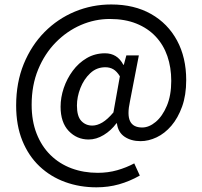

<svg xmlns="http://www.w3.org/2000/svg" viewBox="-20 -666 887 842"><path d="M402.9 155.5Q329.6 155.5 265.8 132.3Q201.9 109.1 153.6 63.6Q105.3 18 78 -49Q50.8 -116.1 50.8 -203.2Q50.8 -303.9 84.1 -385.5Q117.5 -467 175.3 -525.5Q233.2 -583.9 308.6 -615.2Q384 -646.4 467.8 -646.4Q568.9 -646.4 642.5 -604.6Q716.1 -562.9 756.4 -488.3Q796.6 -413.7 796.6 -314.8Q796.6 -248.7 778.6 -198.6Q760.5 -148.4 731.5 -114.5Q702.4 -80.6 666.9 -63.8Q631.4 -47 596.5 -47Q555.1 -47 526.3 -66.4Q497.6 -85.8 492.7 -125.4H490.7Q467.4 -93.7 434.9 -74Q402.5 -54.2 368.7 -54.2Q317 -54.2 281.3 -91.7Q245.7 -129.2 245.7 -198Q245.7 -238.5 259.5 -279.7Q273.4 -320.8 299 -355.5Q324.7 -390.3 360.7 -411.3Q396.7 -432.3 440.7 -432.3Q467.1 -432.3 487.2 -420Q507.3 -407.7 521 -381.8H523L534.1 -423H588.9L550 -221.9Q536.9 -162.1 550.5 -134.5Q564 -106.9 603.4 -106.9Q633.6 -106.9 663 -131.5Q692.4 -156.2 711.7 -202Q731 -247.7 731 -311.5Q731 -370.2 714 -419.8Q696.9 -469.4 662.7 -505.8Q628.5 -542.2 578.2 -562.5Q527.9 -582.8 461.5 -582.8Q396.1 -582.8 334.9 -556.4Q273.7 -529.9 224.8 -480.3Q176 -430.8 147.4 -361.5Q118.8 -292.2 118.8 -206.5Q118.8 -135.3 140.6 -79.9Q162.4 -24.4 201.5 14Q240.6 52.4 293.6 72.2Q346.7 91.9 408.5 91.9Q454 91.9 494.3 80.4Q534.6 68.8 568.7 50.5L593.1 103.9Q548.7 129.1 501.9 142.3Q455.1 155.5 402.9 155.5ZM384.8 -115.3Q405.9 -115.3 428.9 -128.9Q451.9 -142.6 477.4 -173L505.7 -331.4Q492.2 -353.4 476.8 -362.3Q461.5 -371.1 441.8 -371.1Q403.4 -371.1 375.5 -344.7Q347.6 -318.3 332.5 -279.6Q317.4 -240.9 317.4 -203.1Q317.4 -155.9 336.6 -135.6Q355.7 -115.3 384.8 -115.3Z"/></svg>

Font: Source Sans 3 VF
Style: Regular
Weight: 200
Designer: Paul D. Hunt
Foundry: Adobe
Version: Version 3.046;hotconv 1.0.118;makeotfexe 2.5.65603